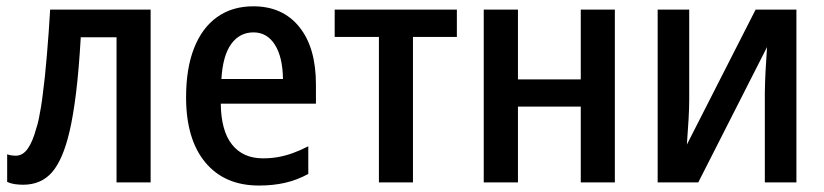

<svg xmlns="http://www.w3.org/2000/svg" viewBox="-20 -570 2576 600"><path d="M52.2 7.3Q39.1 7.3 25.9 5.4Q12.7 3.4 2.4 -1.5V-87.9Q8.3 -85.4 15.6 -84.5Q22.9 -83.5 29.8 -83.5Q51.3 -83.5 66.9 -105.7Q82.5 -127.9 93.8 -170.4Q97.7 -181.2 101.1 -197.8Q104.5 -214.4 107.9 -234.6Q111.3 -254.9 113.8 -276.4Q117.2 -301.3 120.4 -332Q123.5 -362.8 126.5 -397.7Q129.4 -432.6 132.1 -468.8Q134.8 -504.9 136.7 -540H450.7V0H344.2V-453.6H232.4Q226.6 -353 217.8 -281Q209 -209 197.3 -159.2Q176.8 -71.3 142.8 -32Q108.9 7.3 52.2 7.3Z M789.1 9.8Q681.6 9.8 621.6 -62.5Q561.5 -134.8 561.5 -266.1Q561.5 -356 586.4 -419.4Q611.3 -482.9 658.4 -516.6Q705.6 -550.3 771.5 -550.3Q863.3 -550.3 915.3 -485.8Q967.3 -421.4 967.3 -306.2V-246.1H669.9Q670.9 -161.1 705.1 -118.2Q739.3 -75.2 801.8 -75.2Q826.2 -75.2 848.6 -79.1Q871.1 -83 894.3 -91.3Q917.5 -99.6 943.4 -112.8V-26.4Q908.2 -7.3 871.1 1.2Q834 9.8 789.1 9.8ZM671.9 -323.2H864.3Q863.3 -392.1 838.9 -430.4Q814.5 -468.8 772 -468.8Q729 -468.8 702.6 -432.6Q676.3 -396.5 671.9 -323.2Z M1164.1 0V-454.6H1025.9V-540H1407.7V-454.6H1270.5V0Z M1491.7 0V-540H1598.6V-321.8H1794.9V-540H1901.4V0H1794.9V-236.8H1598.6V0Z M2035.2 0V-540H2133.8V-258.8Q2133.8 -231.4 2131.8 -197.3Q2129.9 -163.1 2126.5 -118.2L2341.3 -540H2468.8V0H2370.1V-281.2Q2370.6 -313 2372.3 -346.7Q2374 -380.4 2377 -422.9L2162.1 0Z"/></svg>

Font: Open Sans
Style: Regular
Weight: 600
Width: 3
Foundry: Ascender Corporation
Version: Version 1.000